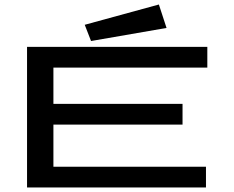

<svg xmlns="http://www.w3.org/2000/svg" viewBox="-20 -832 1040 852"><path d="M100 0V-624H900V-532H217V-371H790V-279H217V-92H894V0ZM384 -650 356 -722 685 -812 719 -708Z"/></svg>

Font: Inconsolata UltraExpanded SemiBold
Style: Regular
Weight: 600
Width: 9
Monospace: yes
Designer: Raph Levien, Cyreal, Brenton Simpson
Foundry: Raph Levien, Cyreal, Google
Version: Version 3.001; ttfautohint (v1.8.2.53-6de2)